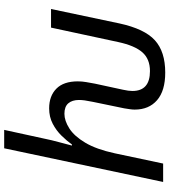

<svg xmlns="http://www.w3.org/2000/svg" viewBox="34 -834 810 918"><g transform="rotate(-90 439.0 -375.0)"><path d="M551 10Q464 10 419 -29Q374 -68 374 -136Q374 -147 376 -160Q378 -173 380 -186L411 -336Q416 -360 418 -375Q420 -390 420 -402Q420 -435 404 -453.5Q388 -472 354 -472Q321 -472 284 -448.5Q247 -425 215.5 -372Q184 -319 165 -231L116 0H28L189 -760H277L234 -563Q228 -533 219 -500.5Q210 -468 202 -436H207Q225 -461 249.5 -486Q274 -511 306.5 -528Q339 -545 380 -545Q439 -545 474 -510.5Q509 -476 509 -408Q509 -388 505.5 -368Q502 -348 498 -326L469 -192Q463 -165 463 -147Q463 -63 558 -63Q616 -63 648 -99.5Q680 -136 697 -215L766 -536H855L786 -209Q760 -89 705.5 -39.5Q651 10 551 10Z"/></g></svg>

Font: BC Sans
Style: Italic
Weight: 400
Italic angle: -12°
Designer: Monotype Design Team
Designer: Province of B.C.
Foundry: Monotype Imaging Inc.
Version: Version 2.000;GOOG;noto-source:20170915:90ef993387c0